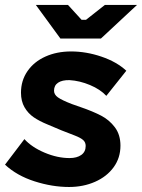

<svg xmlns="http://www.w3.org/2000/svg" viewBox="-21 -740 572 774"><path d="M-0.8 -76.2 77.4 -179.2Q107.2 -146.4 158.8 -124.6Q210.4 -102.8 259.4 -102.8Q289 -102.8 306.7 -115.4Q324.4 -128 324.4 -151.6Q324.4 -166.4 314.2 -175.5Q304 -184.6 280.2 -193.8Q226.8 -213.6 171.2 -238Q137.8 -251.6 115 -267.2Q92.2 -282.8 77.9 -307.4Q63.6 -332 63.6 -366.4Q63.6 -415.2 89.8 -453.2Q116 -491.2 162 -511.9Q208 -532.6 265.6 -532.6Q326.6 -532.6 388.2 -511.6Q449.8 -490.6 488.2 -454.8L407.6 -353.6Q383.4 -379.8 341.8 -397.2Q300.2 -414.6 259.2 -417Q229.4 -417.6 213.1 -406.6Q196.8 -395.6 196.8 -374.4Q196.8 -358.6 212.6 -347.4Q228.4 -336.2 268 -320.8Q283.8 -315.8 306.2 -307.4Q353.6 -291 386.7 -273.8Q419.8 -256.6 442.2 -226.7Q464.6 -196.8 464.6 -152.8Q464.6 -103.6 437.1 -65.8Q409.6 -28 362.1 -7.1Q314.6 13.8 257.2 13.8Q189.6 13.8 118.3 -9Q47 -31.8 -0.8 -76.2ZM123.6 -720H253.2L307.8 -660.2H325.8L401.6 -720H531.2L386 -584.8H222.4Z"/></svg>

Font: Fixel Italic Variable 20240409 Display Thin
Style: Italic
Weight: 100
Italic angle: -10°
Designer: AlfaBravo + MacPaw
Foundry: Kyrylo Tkachov, Marchela Mozhyna, Serhii Makarenko, Maria Weinstein, Zakhar Kryvoshyya
Version: Version 1.211;Glyphs 3.2 (3225)